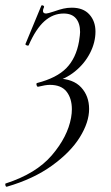

<svg xmlns="http://www.w3.org/2000/svg" viewBox="-55 -428 417 724"><path d="M-34 264Q81 227 140.5 157.5Q200 88 213 16Q216 -1 216 -16Q216 -57 196 -82.5Q176 -108 133 -108Q117 -108 89 -101Q85 -100 83 -107Q81 -114 85 -115Q159 -134 195.5 -171.5Q232 -209 243 -272Q247 -298 247 -307Q247 -340 231.5 -358.5Q216 -377 185 -377Q145 -377 112.5 -348Q80 -319 53 -257Q52 -256 50 -256Q47 -256 43.5 -258Q40 -260 41 -262L101 -407Q102 -408 104 -408Q107 -408 109.5 -406Q112 -404 111 -401Q107 -393 107 -387Q107 -377 119 -377Q125 -377 149 -385Q169 -392 184 -395.5Q199 -399 216 -399Q259 -399 282 -373.5Q305 -348 305 -309Q305 -268 284.5 -228Q264 -188 227.5 -158.5Q191 -129 146 -119L161 -132Q221 -131 251 -98.5Q281 -66 281 -17Q281 33 246 89.5Q211 146 141 196.5Q71 247 -29 276Q-33 277 -34.5 271Q-36 265 -34 264Z"/></svg>

Font: Cormorant Garamond
Style: Italic
Weight: 400
Italic angle: -10°
Designer: Christian Thalmann (Catharsis Fonts)
Foundry: Catharsis Fonts
Version: Version 4.000